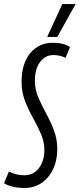

<svg xmlns="http://www.w3.org/2000/svg" viewBox="-46 -922 395 952"><path d="M301 -689 279 -635Q252 -649 219 -649Q179 -649 153 -615Q127 -581 127 -520Q127 -479 143.5 -440Q160 -401 182 -361Q204 -321 221 -277Q238 -233 238 -183Q238 -126 217 -82.5Q196 -39 159.5 -14.5Q123 10 76 10Q45 10 18.5 4Q-8 -2 -26 -14L-2 -71Q18 -62 35.5 -57.5Q53 -53 75 -53Q120 -53 147 -88.5Q174 -124 174 -178Q174 -219 157 -258Q140 -297 117.5 -337.5Q95 -378 78 -421.5Q61 -465 61 -516Q61 -607 104 -658.5Q147 -710 216 -710Q269 -710 301 -689ZM188 -739 263 -902H329L238 -739Z"/></svg>

Font: Georama ExtraCondensed
Style: Italic
Weight: 400
Width: 2
Italic angle: -9°
Designer: Jean-Baptiste Levee
Foundry: Production Type
Version: Version 1.000